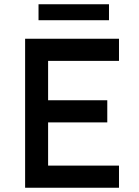

<svg xmlns="http://www.w3.org/2000/svg" viewBox="-20 -882 654 902"><path d="M98 0V-700H539V-596H206V-411H484V-307H206V-104H539V0ZM161 -787V-862H492V-787Z"/></svg>

Font: Lexend
Style: Regular
Weight: 400
Designer: Bonnie Shaver-Troup, Thomas Jockin
Foundry: Lexend
Version: Version 1.007; ttfautohint (v1.8.3)